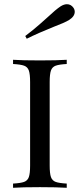

<svg xmlns="http://www.w3.org/2000/svg" viewBox="-20 -892 379 912"><path d="M297 -588Q261 -586 244.5 -580Q228 -574 222 -557Q216 -540 216 -502V-106Q216 -68 222 -51Q228 -34 244.5 -28Q261 -22 297 -20V0Q251 -3 170 -3Q84 -3 42 0V-20Q78 -22 94.5 -28Q111 -34 117 -51Q123 -68 123 -106V-502Q123 -540 117 -557Q111 -574 94.5 -580Q78 -586 42 -588V-608Q84 -605 170 -605Q250 -605 297 -608ZM298 -872Q317 -872 329 -855Q335 -846 335 -836Q335 -814 308 -797Q287 -784 236 -765Q161 -735 107 -708L100 -721Q141 -752 170.5 -778.5Q200 -805 207 -811Q244 -846 268 -862Q284 -872 298 -872Z"/></svg>

Font: Playfair Display SC
Style: Regular
Weight: 400
Designer: Claus Eggers Sørensen
Foundry: Claus Eggers Sørensen
Version: Version 1.200; ttfautohint (v1.6)